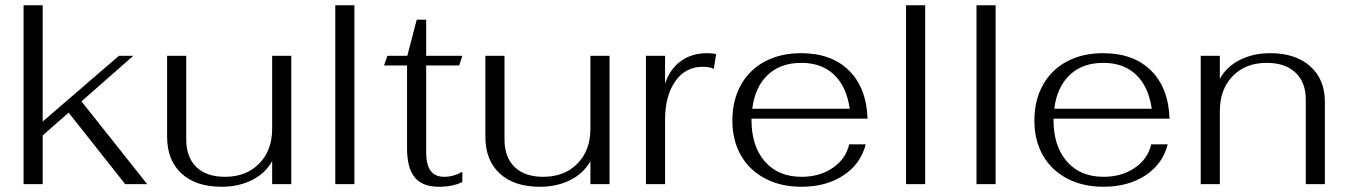

<svg xmlns="http://www.w3.org/2000/svg" viewBox="-20 -703 5138 733"><path d="M458 0 242 -273 143 -186V0H70V-683H143V-239L434 -490H489L291 -316L542 0Z M618 -181V-490H691V-171Q691 -103 729.5 -65.5Q768 -28 839 -28Q920 -28 969.5 -78.5Q1019 -129 1019 -211V-490H1092V0H1019V-88Q994 -42 943 -16Q892 10 826 10Q728 10 673 -40.5Q618 -91 618 -181Z M1260 -683H1333V0H1260Z M1534 -137V-453H1446L1459 -490H1535L1571 -628H1607V-490H1745L1733 -453H1607V-122Q1607 -74 1624 -51Q1641 -28 1676 -28Q1711 -28 1745 -47V-8Q1708 10 1655 10Q1593 10 1563.5 -25.5Q1534 -61 1534 -137Z M1833 -181V-490H1906V-171Q1906 -103 1944.5 -65.5Q1983 -28 2054 -28Q2135 -28 2184.5 -78.5Q2234 -129 2234 -211V-490H2307V0H2234V-88Q2209 -42 2158 -16Q2107 10 2041 10Q1943 10 1888 -40.5Q1833 -91 1833 -181Z M2446 -490H2519V-384Q2538 -440 2579.5 -470Q2621 -500 2680 -500Q2702 -500 2714 -496L2705 -440Q2690 -448 2663 -448Q2596 -448 2557.5 -392Q2519 -336 2519 -247V0H2446Z M3222 -152H3285Q3266 -77 3200 -33.5Q3134 10 3040 10Q2961 10 2901 -21.5Q2841 -53 2808.5 -110Q2776 -167 2776 -243Q2776 -320 2808.5 -378.5Q2841 -437 2900.5 -468.5Q2960 -500 3038 -500Q3154 -500 3221 -434Q3288 -368 3292 -250H2849V-245Q2849 -145 2900 -86.5Q2951 -28 3040 -28Q3109 -28 3159 -62Q3209 -96 3222 -152ZM2852 -288H3224Q3212 -372 3164.5 -417.5Q3117 -463 3039 -463Q2959 -463 2910.5 -416.5Q2862 -370 2852 -288Z M3439 -683H3512V0H3439Z M3708 -683H3781V0H3708Z M4375 -152H4438Q4419 -77 4353 -33.5Q4287 10 4193 10Q4114 10 4054 -21.5Q3994 -53 3961.5 -110Q3929 -167 3929 -243Q3929 -320 3961.5 -378.5Q3994 -437 4053.5 -468.5Q4113 -500 4191 -500Q4307 -500 4374 -434Q4441 -368 4445 -250H4002V-245Q4002 -145 4053 -86.5Q4104 -28 4193 -28Q4262 -28 4312 -62Q4362 -96 4375 -152ZM4005 -288H4377Q4365 -372 4317.5 -417.5Q4270 -463 4192 -463Q4112 -463 4063.5 -416.5Q4015 -370 4005 -288Z M4564 -490H4637V-402Q4662 -448 4713 -474Q4764 -500 4829 -500Q4926 -500 4982 -450Q5038 -400 5038 -314V0H4965V-324Q4965 -389 4925.5 -426Q4886 -463 4816 -463Q4735 -463 4686 -412.5Q4637 -362 4637 -279V0H4564Z"/></svg>

Font: Fahkwang Light
Style: Regular
Weight: 300
Version: Version 1.000; ttfautohint (v1.6)